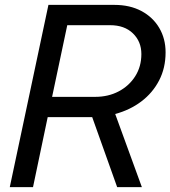

<svg xmlns="http://www.w3.org/2000/svg" viewBox="-20 -765 697 785"><path d="M20 0 178 -745H448Q511 -745 558 -720Q605 -695 631 -651Q657 -607 657 -551Q657 -487 630.5 -436Q604 -385 557.5 -350Q511 -315 451 -299L560 0H459L357 -286H175L115 0ZM193 -369H369Q423 -369 465.5 -391.5Q508 -414 533 -453.5Q558 -493 558 -544Q558 -595 523.5 -628.5Q489 -662 430 -662H255Z"/></svg>

Font: Plus Jakarta Display
Style: Italic
Weight: 400
Italic angle: -12°
Designer: Gumpita Rahayu
Foundry: Tokotype Studio
Version: Version 1.000